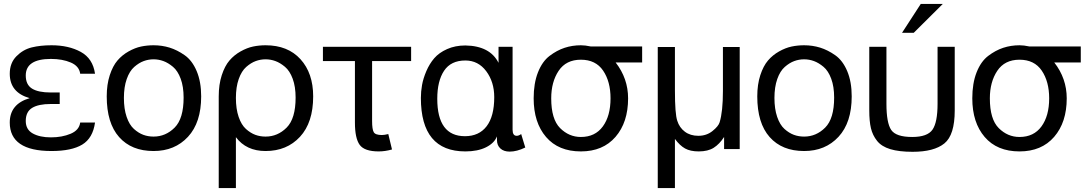

<svg xmlns="http://www.w3.org/2000/svg" viewBox="-20 -764 5579 984"><path d="M467 -136Q456 -56 401.5 -23Q347 10 244 10Q30 10 30 -136Q30 -231 132 -261Q30 -290 30 -386Q30 -441 64 -475.5Q98 -510 142.5 -521Q187 -532 244 -532Q332 -532 394 -498Q456 -464 467 -386H391Q386 -425 343 -443.5Q300 -462 241 -462Q112 -462 112 -377Q112 -330 144 -310Q176 -290 240 -290H286V-231H240Q177 -231 144.5 -211Q112 -191 112 -144Q112 -100 148 -80Q184 -60 241 -60Q298 -60 342 -78.5Q386 -97 391 -136Z M527 -270Q527 -331 542.5 -378.5Q558 -426 582 -454Q606 -482 639 -500.5Q672 -519 703 -525.5Q734 -532 767 -532Q810 -532 849 -520Q888 -508 926.5 -481Q965 -454 988 -399.5Q1011 -345 1011 -270Q1011 -136 943.5 -63Q876 10 767 10Q654 10 590.5 -61.5Q527 -133 527 -270ZM767 -64Q829 -64 875 -110Q921 -156 921 -264Q921 -320 906 -360.5Q891 -401 866.5 -421.5Q842 -442 817.5 -451Q793 -460 767 -460Q741 -460 716.5 -451Q692 -442 668 -421Q644 -400 629.5 -359Q615 -318 615 -262Q615 -206 629 -165Q643 -124 666.5 -103Q690 -82 714.5 -73Q739 -64 767 -64Z M1101 -270Q1101 -331 1116.5 -378.5Q1132 -426 1156 -454Q1180 -482 1213 -500.5Q1246 -519 1277 -525.5Q1308 -532 1341 -532Q1455 -532 1520 -460.5Q1585 -389 1585 -270Q1585 -136 1517.5 -63Q1450 10 1341 10Q1242 10 1189 -61V200H1101ZM1341 -64Q1403 -64 1449 -110Q1495 -156 1495 -264Q1495 -320 1480 -360.5Q1465 -401 1440.5 -421.5Q1416 -442 1391.5 -451Q1367 -460 1341 -460Q1315 -460 1290.5 -451Q1266 -442 1242 -421Q1218 -400 1203.5 -359Q1189 -318 1189 -262Q1189 -206 1203 -165Q1217 -124 1240.5 -103Q1264 -82 1288.5 -73Q1313 -64 1341 -64Z M1921 12Q1848 12 1823.5 -21.5Q1799 -55 1799 -136V-451H1635V-524H2087V-451H1887V-144Q1887 -101 1895.5 -86.5Q1904 -72 1937 -72Q1950 -72 1970 -77L1989 2Q1954 12 1921 12Z M2137 -262Q2137 -295 2143 -328.5Q2149 -362 2165 -399.5Q2181 -437 2205.5 -465.5Q2230 -494 2271.5 -512.5Q2313 -531 2365 -531Q2491 -529 2535 -442V-524H2607V-99Q2607 -68 2628 -68Q2639 -68 2651 -77L2672 -8Q2629 13 2592 13Q2562 13 2544.5 -3Q2527 -19 2527 -46V-65Q2513 -30 2470.5 -9Q2428 12 2365 12Q2137 12 2137 -262ZM2513 -266Q2513 -344 2472 -399Q2431 -454 2365 -454Q2291 -454 2256 -401.5Q2221 -349 2221 -258Q2221 -66 2363 -66Q2435 -66 2474 -117Q2513 -168 2513 -266Z M2715 -260Q2715 -337 2737 -393Q2759 -449 2796.5 -477.5Q2834 -506 2873.5 -519Q2913 -532 2957 -532Q2979 -532 3007 -526H3271V-444H3135Q3199 -362 3199 -260Q3199 -137 3134.5 -62.5Q3070 12 2957 12Q2842 12 2778.5 -62Q2715 -136 2715 -260ZM2805 -260Q2805 -153 2850.5 -107.5Q2896 -62 2957 -62Q3030 -62 3069.5 -116Q3109 -170 3109 -260Q3109 -346 3071 -402Q3033 -458 2957 -458Q2881 -458 2843 -401Q2805 -344 2805 -260Z M3561 12Q3518 12 3491 -3Q3464 -18 3439 -52V200H3351V-523H3439V-300Q3439 -180 3451 -145Q3462 -110 3490 -89Q3518 -68 3559 -68Q3601 -68 3631.5 -92.5Q3662 -117 3668 -137Q3685 -192 3685 -298V-523H3771V0H3691V-62Q3667 -25 3637.5 -6.5Q3608 12 3561 12Z M3861 -270Q3861 -331 3876.5 -378.5Q3892 -426 3916 -454Q3940 -482 3973 -500.5Q4006 -519 4037 -525.5Q4068 -532 4101 -532Q4144 -532 4183 -520Q4222 -508 4260.5 -481Q4299 -454 4322 -399.5Q4345 -345 4345 -270Q4345 -136 4277.5 -63Q4210 10 4101 10Q3988 10 3924.5 -61.5Q3861 -133 3861 -270ZM4101 -64Q4163 -64 4209 -110Q4255 -156 4255 -264Q4255 -320 4240 -360.5Q4225 -401 4200.5 -421.5Q4176 -442 4151.5 -451Q4127 -460 4101 -460Q4075 -460 4050.5 -451Q4026 -442 4002 -421Q3978 -400 3963.5 -359Q3949 -318 3949 -262Q3949 -206 3963 -165Q3977 -124 4000.5 -103Q4024 -82 4048.5 -73Q4073 -64 4101 -64Z M4523 -232Q4523 -134 4547.5 -98Q4572 -62 4655 -62Q4733 -62 4759 -99.5Q4785 -137 4785 -232V-524H4873V-198Q4873 -72 4820 -29Q4767 14 4657 14Q4588 14 4543 0.5Q4498 -13 4475 -42Q4452 -71 4443.5 -107Q4435 -143 4435 -198V-524H4523ZM4699 -744H4812L4663 -596H4603Z M4963 -260Q4963 -337 4985 -393Q5007 -449 5044.5 -477.5Q5082 -506 5121.5 -519Q5161 -532 5205 -532Q5227 -532 5255 -526H5519V-444H5383Q5447 -362 5447 -260Q5447 -137 5382.5 -62.5Q5318 12 5205 12Q5090 12 5026.5 -62Q4963 -136 4963 -260ZM5053 -260Q5053 -153 5098.5 -107.5Q5144 -62 5205 -62Q5278 -62 5317.5 -116Q5357 -170 5357 -260Q5357 -346 5319 -402Q5281 -458 5205 -458Q5129 -458 5091 -401Q5053 -344 5053 -260Z"/></svg>

Font: ColatingCofangSans
Style: Regular
Weight: 400
Foundry: GNU
Version: Version 412.227;June 27, 2022;FontCreator 11.0.0.2412 32-bit